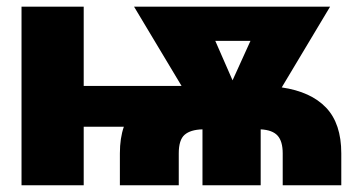

<svg xmlns="http://www.w3.org/2000/svg" viewBox="-20 -550 1080 570"><path d="M228.5 -294.9H519L377.9 -530.3H960L816.4 -290.5Q902.8 -277.8 948 -230.5Q993.2 -183.1 993.2 -94.7V0H819.3V-94.7Q819.3 -130.4 804.2 -147.2Q789.1 -164.1 753.9 -166V0H581.1V-166Q545.4 -165 528.1 -149.9Q510.7 -134.8 510.7 -94.7V0H335.9V-94.7Q335.9 -140.1 347.7 -173.8H228.5V0H43.9V-530.3H228.5ZM670.4 -311.5 723.6 -428.7H619.1Z"/></svg>

Font: Pretendard GOV Black
Style: Regular
Weight: 900
Designer: Base glyphs from Inter by Rasmus Andersson; Hangeul glyphs from Noto Sans CJK(Source Han Sans) by Jang Soo-young and Kan
Foundry: Kil Hyung-jin
Version: Version 1.309